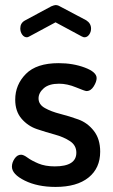

<svg xmlns="http://www.w3.org/2000/svg" viewBox="-20 -729 444 757"><path d="M199 -641 95 -585Q90 -582 86 -582Q75 -582 67.5 -592.5Q60 -603 60 -617Q60 -638 78 -648L182 -704Q194 -709 199 -709Q208 -709 216 -704L320 -649Q339 -637 339 -616Q339 -603 331.5 -592.5Q324 -582 313 -582Q311 -582 307 -583Q305 -585 303 -585ZM196 -73Q281 -73 281 -127Q281 -156 256 -172.5Q231 -189 196 -198.5Q161 -208 125.5 -220Q90 -232 65 -261Q40 -290 40 -336Q40 -395 82 -437.5Q124 -480 211 -480Q268 -480 314.5 -462.5Q361 -445 361 -421Q361 -407 349.5 -388.5Q338 -370 321 -370Q315 -370 280 -384.5Q245 -399 213 -399Q173 -399 152.5 -381Q132 -363 132 -341Q132 -317 157 -303Q182 -289 217.5 -280Q253 -271 289 -258Q325 -245 350 -213Q375 -181 375 -131Q375 -66 329 -29Q283 8 199 8Q128 8 77.5 -17Q27 -42 27 -72Q27 -88 37.5 -103.5Q48 -119 63 -119Q73 -119 88.5 -107.5Q104 -96 131 -84.5Q158 -73 196 -73Z"/></svg>

Font: AkaAcidDosis
Style: SemiBold
Weight: 600
Designer: Edgar Tolentino, Pablo Impallari, Igino Marini, Cyberella
Foundry: Edgar Tolentino, Pablo Impallari, Igino Marini, Cyberella
Version: Version 1.007